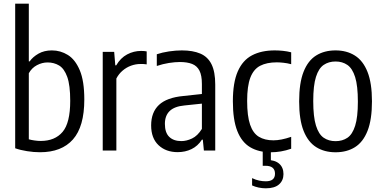

<svg xmlns="http://www.w3.org/2000/svg" viewBox="-20 -828 2104 1056"><path d="M199.9 9.3Q165.9 9.3 128.8 3.4Q91.7 -2.4 63.5 -12.6V-808H138.5V-490.3H143Q160.5 -515.1 191.8 -533Q223 -550.8 265.4 -550.8Q312.7 -550.8 353.3 -525.7Q393.9 -500.5 418.8 -441.5Q443.7 -382.6 443.7 -280.8Q443.7 -131.6 381.2 -61.1Q318.8 9.4 199.9 9.3ZM204 -52.8Q282 -52.8 324.1 -102.4Q366.2 -151.9 366.2 -273.4Q366.2 -359.7 349.8 -405.2Q333.3 -450.7 305.2 -467.7Q277 -484.6 241.7 -484.6Q211.8 -484.6 183.3 -469.6Q154.7 -454.5 138.5 -425.2V-61.8Q151.1 -58.1 169.4 -55.5Q187.6 -52.8 204 -52.8Z M545 0V-542.6H608L614.1 -468.5H619.1Q643 -509.5 679.2 -528.7Q715.3 -547.9 756.2 -547.9Q765.6 -547.9 773.5 -547.2Q781.4 -546.5 786.8 -545.3V-474Q778 -475.5 769.9 -475.8Q761.9 -476 752.1 -476Q726.4 -476 701.1 -466.9Q675.8 -457.8 654.6 -439.8Q633.4 -421.9 620 -396.2V0Z M957.2 8.8Q892.5 8.8 851.9 -29.5Q811.3 -67.9 811.3 -138.2Q811.3 -210.5 854.3 -251Q897.3 -291.5 989.2 -300.1L1108.7 -313L1119.1 -261L994.7 -248Q939.4 -242.8 913.2 -217.4Q886.9 -191.9 886.9 -146.8Q886.9 -98.3 910.9 -75.2Q934.8 -52 977.7 -52Q1005.6 -52 1036.1 -66.3Q1066.6 -80.6 1090.4 -119V-366.2Q1090.4 -413.2 1077 -439.5Q1063.6 -465.7 1036.7 -476.3Q1009.8 -486.9 969.2 -486.9Q942.4 -486.9 909.1 -481.7Q875.8 -476.4 842.4 -465.2V-529.6Q872.1 -539.7 909.7 -545.3Q947.3 -550.8 980 -550.8Q1040.7 -550.8 1081.7 -533.3Q1122.7 -515.9 1143.3 -474.7Q1163.8 -433.5 1163.8 -363.1V0H1101.4L1095.5 -59.7H1090.5Q1067.9 -24.7 1033.5 -8Q999 8.8 957.2 8.8Z M1469.6 9.5Q1402.7 9.5 1356 -18.3Q1309.3 -46 1285.1 -107.6Q1260.8 -169.1 1260.8 -271Q1260.8 -373.9 1287.8 -435.3Q1314.7 -496.8 1366.3 -523.8Q1417.8 -550.8 1491.3 -550.8Q1513 -550.8 1536.2 -548.4Q1559.3 -546 1581.5 -540.3V-474.9Q1559.4 -480.8 1538.4 -482.9Q1517.5 -485.1 1502.6 -485.1Q1447 -485.1 1410.8 -466.2Q1374.6 -447.3 1356.9 -401Q1339.3 -354.8 1339.3 -273.3Q1339.3 -189.8 1355.5 -142.5Q1371.7 -95.2 1403.9 -75.7Q1436.2 -56.2 1483.9 -56.2Q1504.8 -56.2 1528.7 -60.9Q1552.7 -65.6 1581.5 -75.4V-10Q1552.8 0.1 1524.9 4.8Q1496.9 9.5 1469.6 9.5ZM1441.9 207.7Q1422.2 207.7 1402.3 203.5Q1382.3 199.2 1366.5 191.8V151.7Q1386.8 161.5 1405.9 165.3Q1425.1 169.1 1441.3 169.1Q1467.4 169.1 1479.9 158.6Q1492.5 148.1 1492.5 127.5Q1492.5 83.8 1440 83.8H1425V-10H1469.7V68.4L1447.2 51.6Q1491.9 51.6 1515.5 72.3Q1539.1 93 1539.1 129.5Q1539.1 164.5 1514.8 186.1Q1490.5 207.7 1441.9 207.7Z M1825.5 9.5Q1764.4 9.5 1719.3 -18.6Q1674.3 -46.7 1649.8 -108.2Q1625.3 -169.8 1625.3 -270.3Q1625.3 -371.4 1649.6 -433.1Q1673.9 -494.8 1718.8 -522.8Q1763.6 -550.8 1825.5 -550.8Q1886.7 -550.8 1931.8 -522.5Q1976.8 -494.3 2001.3 -432.6Q2025.8 -371 2025.8 -270.8Q2025.8 -170.1 2001.5 -108.4Q1977.2 -46.7 1932.3 -18.6Q1887.5 9.5 1825.5 9.5ZM1825.5 -51.6Q1863.3 -51.6 1890.9 -70.3Q1918.4 -89 1933.3 -136.3Q1948.3 -183.5 1948.3 -268.8Q1948.3 -356 1933.3 -404Q1918.2 -451.9 1890.7 -470.8Q1863.1 -489.8 1825.5 -489.8Q1788 -489.8 1760.4 -471.1Q1732.8 -452.4 1717.8 -405.1Q1702.8 -357.8 1702.8 -272.3Q1702.8 -185.3 1717.8 -137.3Q1732.7 -89.4 1760.2 -70.5Q1787.8 -51.6 1825.5 -51.6Z"/></svg>

Font: Encode Sans Condensed Thin
Style: Regular
Weight: 100
Width: 3
Designer: Multiple Designers
Foundry: Impallari Type
Version: Version 3.002